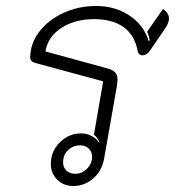

<svg xmlns="http://www.w3.org/2000/svg" viewBox="-20 -613 585 642"><path d="M325 -341 96 -403Q81 -408 81 -420Q81 -467 111 -506.5Q141 -546 191.5 -569.5Q242 -593 301 -593Q365 -593 413 -561Q461 -529 477 -476L481 -478Q478 -494 472 -507L525 -583Q545 -569 545 -551Q545 -537 533 -519L481 -443Q470 -428 457 -428Q443 -428 440 -444Q430 -496 393 -522.5Q356 -549 295 -549Q230 -549 185 -519.5Q140 -490 132 -441L340 -384Q358 -379 365.5 -370.5Q373 -362 373 -346Q373 -342 371 -326L328 -82Q321 -42 292 -16.5Q263 9 225 9Q193 9 171.5 -12Q150 -33 150 -65Q150 -107 180 -137Q210 -167 252 -167Q269 -167 285 -159Q301 -151 310 -138L312 -139Q308 -147 304 -152.5Q300 -158 294 -162ZM288 -89Q288 -105 277 -116Q266 -127 249 -127Q224 -127 207.5 -111Q191 -95 191 -70Q191 -53 202 -42.5Q213 -32 232 -32Q254 -32 271 -49Q288 -66 288 -89Z"/></svg>

Font: K2D Thin
Style: Italic
Weight: 100
Italic angle: -10°
Designer: Katatrad Aksorn Co.,Ltd.
Foundry: Cadson Demak Co.,Ltd.
Version: Version 1.000; ttfautohint (v1.6)